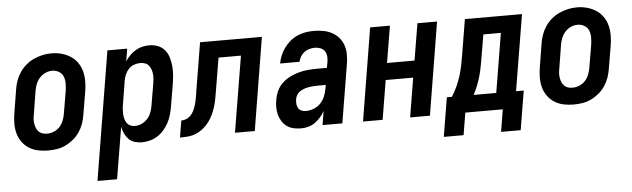

<svg xmlns="http://www.w3.org/2000/svg" viewBox="-48 -714 3595 1092"><g transform="rotate(-5 1750.0 -168.0)"><path d="M205 8Q175 8 147 2Q119 -4 95.5 -19Q72 -34 56 -57Q40 -80 33 -107Q26 -134 26.5 -163.5Q27 -193 32 -222L53 -352Q57 -378 65.5 -402.5Q74 -427 89 -449.5Q104 -472 125 -490Q146 -508 170.5 -519Q195 -530 220 -535.5Q245 -541 271 -541Q301 -541 328.5 -533.5Q356 -526 379.5 -511Q403 -496 419 -473Q435 -450 442 -423Q449 -396 449 -366.5Q449 -337 444 -308L422 -178Q418 -152 409.5 -127.5Q401 -103 386 -80.5Q371 -58 350 -40.5Q329 -23 305 -11.5Q281 0 255.5 4Q230 8 205 8ZM207 -88Q227 -88 246.5 -96Q266 -104 280 -119.5Q294 -135 301.5 -154.5Q309 -174 312 -193L334 -323Q337 -344 337 -365Q337 -386 329.5 -404Q322 -422 304.5 -432Q287 -442 266 -442Q247 -442 228 -433.5Q209 -425 195 -409.5Q181 -394 173.5 -375Q166 -356 163 -337L142 -207Q139 -193 138 -179Q137 -165 139 -152Q141 -139 145.5 -127Q150 -115 159 -105.5Q168 -96 180.5 -92Q193 -88 207 -88Z M469 205 590 -530H703L691 -458Q702 -476 717.5 -491.5Q733 -507 751.5 -518Q770 -529 790 -533.5Q810 -538 831 -538Q856 -538 879.5 -528.5Q903 -519 918 -500.5Q933 -482 940 -458.5Q947 -435 949.5 -410Q952 -385 950 -359Q948 -333 944 -308L922 -178Q918 -155 911.5 -132.5Q905 -110 893.5 -88.5Q882 -67 866 -48.5Q850 -30 829.5 -17Q809 -4 786 2Q763 8 740 8Q718 8 698 1.5Q678 -5 664.5 -19Q651 -33 642.5 -51.5Q634 -70 630 -90L581 205ZM708 -88Q728 -88 747 -96.5Q766 -105 780 -120.5Q794 -136 801.5 -155Q809 -174 812 -193L834 -323Q836 -337 837 -350.5Q838 -364 836 -377.5Q834 -391 829.5 -403Q825 -415 816.5 -424.5Q808 -434 795 -438Q782 -442 769 -442Q751 -442 733.5 -435.5Q716 -429 703 -415Q690 -401 683 -384Q676 -367 673 -350L652 -220Q649 -205 648 -191Q647 -177 647.5 -163Q648 -149 651.5 -135.5Q655 -122 662 -111Q669 -100 681.5 -94Q694 -88 708 -88Z M958 0 974 -96Q986 -96 998.5 -100Q1011 -104 1021 -112.5Q1031 -121 1038 -131.5Q1045 -142 1050 -154Q1055 -166 1058.5 -178Q1062 -190 1064.5 -202Q1067 -214 1069 -226Q1071 -238 1073 -250Q1073 -253 1073.5 -256.5Q1074 -260 1075 -264L1119 -530H1472L1385 0H1272L1344 -434H1216L1185 -248Q1181 -225 1177 -202.5Q1173 -180 1166 -157.5Q1159 -135 1149 -113.5Q1139 -92 1124.5 -72.5Q1110 -53 1090.5 -37.5Q1071 -22 1049 -13Q1027 -4 1004 -2Q981 0 958 0Z M1650 8Q1628 8 1607 3.5Q1586 -1 1569.5 -12.5Q1553 -24 1541.5 -41.5Q1530 -59 1524.5 -79Q1519 -99 1518.5 -121Q1518 -143 1522 -164Q1526 -190 1537 -215Q1548 -240 1568 -259Q1588 -278 1612.5 -290.5Q1637 -303 1663 -310Q1689 -317 1714.5 -319.5Q1740 -322 1766 -322H1825L1831 -355Q1834 -371 1832.5 -387.5Q1831 -404 1822.5 -417Q1814 -430 1798.5 -436Q1783 -442 1767 -442Q1751 -442 1735.5 -438Q1720 -434 1706.5 -424Q1693 -414 1684.5 -399.5Q1676 -385 1673 -370H1562Q1566 -393 1575.5 -415.5Q1585 -438 1599.5 -458Q1614 -478 1633 -494Q1652 -510 1674.5 -520Q1697 -530 1720.5 -534Q1744 -538 1767 -538Q1794 -538 1820.5 -533.5Q1847 -529 1869.5 -517.5Q1892 -506 1909 -487Q1926 -468 1935 -444Q1944 -420 1944.5 -393Q1945 -366 1941 -339L1885 0H1772L1785 -80Q1775 -61 1760.5 -44.5Q1746 -28 1728.5 -15.5Q1711 -3 1690.5 2.5Q1670 8 1650 8ZM1684 -88Q1706 -88 1728 -96Q1750 -104 1767 -121Q1784 -138 1793 -159.5Q1802 -181 1806 -203L1810 -226H1766Q1753 -226 1740 -225Q1727 -224 1714 -222Q1701 -220 1688 -215.5Q1675 -211 1663.5 -204Q1652 -197 1644.5 -185Q1637 -173 1635 -160Q1633 -147 1634 -133.5Q1635 -120 1641 -109.5Q1647 -99 1658.5 -93.5Q1670 -88 1684 -88Z M2003 0 2090 -530H2203L2168 -320H2325L2360 -530H2472L2385 0H2272L2309 -224H2152L2115 0Z M2453 127 2490 -96H2519Q2536 -123 2549.5 -152.5Q2563 -182 2572 -211Q2581 -240 2587 -270.5Q2593 -301 2598 -331L2631 -530H2957L2885 -96H2929L2892 127H2780L2801 0H2587L2566 127ZM2643 -96H2772L2828 -434H2728L2708 -316Q2703 -288 2698 -259.5Q2693 -231 2685.5 -204Q2678 -177 2667.5 -149.5Q2657 -122 2643 -96Z M3205 8Q3175 8 3147 2Q3119 -4 3095.5 -19Q3072 -34 3056 -57Q3040 -80 3033 -107Q3026 -134 3026.5 -163.5Q3027 -193 3032 -222L3053 -352Q3057 -378 3065.5 -402.5Q3074 -427 3089 -449.5Q3104 -472 3125 -490Q3146 -508 3170.5 -519Q3195 -530 3220 -535.5Q3245 -541 3271 -541Q3301 -541 3328.5 -533.5Q3356 -526 3379.5 -511Q3403 -496 3419 -473Q3435 -450 3442 -423Q3449 -396 3449 -366.5Q3449 -337 3444 -308L3422 -178Q3418 -152 3409.5 -127.5Q3401 -103 3386 -80.5Q3371 -58 3350 -40.5Q3329 -23 3305 -11.5Q3281 0 3255.5 4Q3230 8 3205 8ZM3207 -88Q3227 -88 3246.5 -96Q3266 -104 3280 -119.5Q3294 -135 3301.5 -154.5Q3309 -174 3312 -193L3334 -323Q3337 -344 3337 -365Q3337 -386 3329.5 -404Q3322 -422 3304.5 -432Q3287 -442 3266 -442Q3247 -442 3228 -433.5Q3209 -425 3195 -409.5Q3181 -394 3173.5 -375Q3166 -356 3163 -337L3142 -207Q3139 -193 3138 -179Q3137 -165 3139 -152Q3141 -139 3145.5 -127Q3150 -115 3159 -105.5Q3168 -96 3180.5 -92Q3193 -88 3207 -88Z"/></g></svg>

Font: Iosevka Curly Oblique
Style: Bold
Weight: 700
Italic angle: -9°
Monospace: yes
Designer: Belleve Invis
Foundry: Belleve Invis
Version: Version 11.1.0; ttfautohint (v1.8.3)